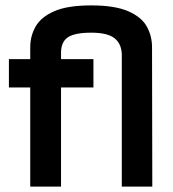

<svg xmlns="http://www.w3.org/2000/svg" viewBox="-20 -691 640 711"><path d="M318 -570Q257 -570 231.5 -553Q206 -536 206 -495V-472H326V-367H206V0H92V-367H13V-472H92V-516Q92 -558 112 -593Q132 -628 181 -649.5Q230 -671 318 -671Q405 -671 454.5 -649.5Q504 -628 523.5 -593Q543 -558 543 -516L544 0H431V-489Q430 -529 404 -549.5Q378 -570 318 -570Z"/></svg>

Font: Lil Grotesk Bold
Style: Regular
Weight: 700
Designer: Bastien Sozeau
Foundry: NBR — Bastien Sozeau
Version: Version 4.002; ttfautohint (v1.8.4.7-5d5b)